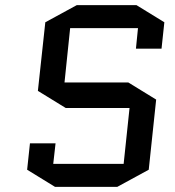

<svg xmlns="http://www.w3.org/2000/svg" viewBox="-20 -725 685 750"><path d="M128 -370 157 -638 280 -705H513L622 -638L611 -535H511L519 -615H254L232 -403H481L590 -336L561 -62L438 5H195L86 -62L97 -165H197L188 -85H463L486 -303H237Z"/></svg>

Font: Quantico
Style: Italic
Weight: 400
Italic angle: -12°
Designer: Matt Desmond
Foundry: MADtype
Version: Version 2.002